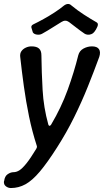

<svg xmlns="http://www.w3.org/2000/svg" viewBox="-22 -744 525 969"><path d="M33 205Q19 205 7.5 196Q-4 187 -2 171L-1 169Q2 145 17 135Q32 125 46 125Q61 125 76 115.5Q91 106 111.5 80.5Q132 55 161 7Q163 3 164 0Q165 -3 164 -7Q140 -81 124.5 -156.5Q109 -232 98.5 -308Q88 -384 80 -457Q78 -474 86 -485.5Q94 -497 108 -503.5Q122 -510 137 -510Q163 -510 175 -499Q187 -488 187 -465Q188 -380 193 -290.5Q198 -201 222 -115Q224 -109 228 -109Q232 -109 236 -115Q287 -201 319.5 -290.5Q352 -380 373 -465Q379 -488 399.5 -499Q420 -510 442 -510Q468 -510 477.5 -496Q487 -482 479 -457Q452 -383 421 -306Q390 -229 352 -152Q314 -75 266 0Q217 77 179 122Q141 167 106.5 186Q72 205 33 205ZM466 -631Q476 -625 469.5 -609.5Q463 -594 454 -583L453 -582Q448 -575 438.5 -571.5Q429 -568 420 -569Q411 -570 405 -574Q383 -589 364.5 -603.5Q346 -618 326 -633Q308 -646 288 -633Q263 -618 240.5 -603.5Q218 -589 191 -574Q179 -567 163.5 -569.5Q148 -572 143 -582V-583Q139 -594 136.5 -604.5Q134 -615 146 -621Q169 -632 198 -648Q227 -664 254.5 -682Q282 -700 301 -716Q312 -724 321.5 -724Q331 -724 339 -716Q368 -692 402 -670Q436 -648 466 -631Z"/></svg>

Font: Winky Sans
Style: Italic
Weight: 400
Italic angle: -8.97852°
Designer: Simon Atzbach
Foundry: typofactur
Version: Version 1.205